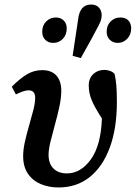

<svg xmlns="http://www.w3.org/2000/svg" viewBox="-20 -812 598 846"><path d="M238 14Q196 14 160.5 -0.5Q125 -15 103.5 -46Q82 -77 82 -124Q82 -153 90 -188.5Q98 -224 108.5 -260Q119 -296 127 -327.5Q135 -359 135 -381Q135 -414 106 -414Q94 -414 80.5 -409Q67 -404 50 -396L32 -430Q70 -468 100.5 -485.5Q131 -503 166 -503Q207 -503 228.5 -479Q250 -455 250 -412Q250 -380 241.5 -341Q233 -302 222 -262.5Q211 -223 202.5 -188Q194 -153 194 -130Q194 -91 215.5 -69.5Q237 -48 275 -48Q336 -48 380.5 -110Q425 -172 429 -290Q396 -341 383.5 -372Q371 -403 371 -435Q371 -468 392 -486.5Q413 -505 443 -504Q472 -502 485 -486Q490 -464 492.5 -437Q495 -410 495 -362Q495 -247 464 -162.5Q433 -78 375.5 -32Q318 14 238 14ZM214 -623Q193 -623 179.5 -636.5Q166 -650 166 -672Q166 -700 183.5 -717.5Q201 -735 226 -735Q247 -735 260.5 -722Q274 -709 274 -687Q274 -659 257 -641Q240 -623 214 -623ZM499 -623Q478 -623 464 -636.5Q450 -650 450 -672Q450 -700 467.5 -717.5Q485 -735 510 -735Q533 -735 545.5 -722Q558 -709 558 -687Q558 -659 540.5 -641Q523 -623 499 -623ZM336 -556 300 -566 324 -725Q331 -792 381 -792Q404 -792 416 -778.5Q428 -765 428 -745Q428 -730 421.5 -714.5Q415 -699 403 -678Q387 -647 370 -617Q353 -587 336 -556Z"/></svg>

Font: Source Serif 4 SmText Semibold
Style: Italic
Weight: 600
Italic angle: -12°
Designer: Frank Grießhammer
Foundry: Adobe
Version: Version 4.005;hotconv 1.1.0;makeotfexe 2.6.0